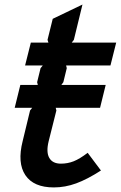

<svg xmlns="http://www.w3.org/2000/svg" viewBox="-20 -818 533 848"><path d="M367.2 -143.1 425.8 -64.9Q365.2 -25.9 316.4 -8.1Q267.6 9.8 217.8 9.8Q128.4 9.8 92 -44.4Q55.7 -98.6 80.1 -194.8L112.8 -330.1L122.1 -341.8H44.9L69.8 -442.9H147L144 -455.1L159.2 -517.1L168.9 -528.8H90.8L116.2 -629.9H193.8L189.9 -642.1L212.9 -734.9L344.2 -797.9L306.2 -642.1L296.9 -629.9H493.2L467.8 -528.8H272L274.9 -517.1L259.8 -455.1L251 -442.9H446.8L421.9 -341.8H226.1L229 -330.1L194.8 -193.8Q183.1 -145.5 197.8 -120.4Q212.4 -95.2 249 -95.2Q278.8 -95.2 305.4 -105.7Q332 -116.2 367.2 -143.1Z"/></svg>

Font: Sinkin Sans 500 Medium Italic
Style: Regular
Weight: 500
Italic angle: -112°
Designer: Keith Bates
Foundry: K-Type
Version: Sinkin Sans (version 1.0)  by Keith Bates   •   © 2014   www